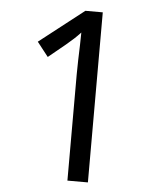

<svg xmlns="http://www.w3.org/2000/svg" viewBox="-52 -758 654 803"><g transform="rotate(5 275.5 -357.0)"><path d="M261 0V-446Q261 -474 262 -506.5Q263 -539 264 -569.5Q265 -600 265 -622Q249 -605 237.5 -594.5Q226 -584 206 -567L134 -508L87 -568L274 -714H347V0Z"/></g></svg>

Font: hin115
Style: Book
Weight: 400
Designer: Jelle Bosma - Monotype Design Team
Foundry: Monotype Imaging Inc.
Version: Version 2.003